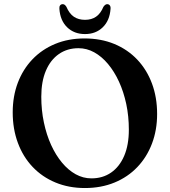

<svg xmlns="http://www.w3.org/2000/svg" viewBox="-20 -906 836 944"><path d="M395.5 -717Q476.5 -717 542.2 -689.8Q608 -662.5 655 -612.8Q702 -563 727.2 -495.2Q752.5 -427.5 752.5 -345.5Q752.5 -266.5 727.2 -200Q702 -133.5 655.2 -84.5Q608.5 -35.5 543 -8.5Q477.5 18.5 397.5 18.5Q318 18.5 252.5 -8.8Q187 -36 140 -85.8Q93 -135.5 67.8 -203.8Q42.5 -272 42.5 -353.5Q42.5 -432.5 67.5 -498.8Q92.5 -565 139.2 -614Q186 -663 251 -690Q316 -717 395.5 -717ZM613.5 -268.5Q613.5 -334.5 600.8 -394.5Q588 -454.5 565 -504.5Q542 -554.5 511 -591.5Q480 -628.5 443.2 -648.8Q406.5 -669 366 -669Q311 -669 269.8 -640.5Q228.5 -612 205.8 -558.8Q183 -505.5 183 -430.5Q183 -364 195.8 -303.8Q208.5 -243.5 231.2 -193.5Q254 -143.5 284.8 -106.5Q315.5 -69.5 352.2 -49.2Q389 -29 429.5 -29Q485 -29 526.2 -57.5Q567.5 -86 590.5 -139.5Q613.5 -193 613.5 -268.5ZM398 -808.5Q430 -808.5 452.2 -823.8Q474.5 -839 488.5 -872.5Q493 -879 497.5 -882.2Q502 -885.5 507 -885.5Q515 -885.5 519.8 -879.5Q524.5 -873.5 523.5 -862.5Q519.5 -805 485.2 -771.8Q451 -738.5 398 -738.5Q344.5 -738.5 310.2 -771.8Q276 -805 272 -862.5Q271 -873.5 275.5 -879.5Q280 -885.5 288.5 -885.5Q294 -885.5 298.2 -882.2Q302.5 -879 306.5 -872.5Q321 -838.5 343.5 -823.5Q366 -808.5 398 -808.5Z"/></svg>

Font: Fraunces Medium
Style: Regular
Weight: 500
Version: Version 1.000;[b76b70a41]